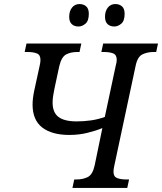

<svg xmlns="http://www.w3.org/2000/svg" viewBox="-20 -929 801 949"><path d="M338 0 347 -42H359Q390 -42 414 -54Q438 -66 448 -112L486 -296Q455 -283 412.5 -272.5Q370 -262 323 -262Q236 -262 188.5 -299Q141 -336 141 -412Q141 -442 149 -480L176 -604Q180 -620 180 -633Q180 -658 162 -665Q144 -672 116 -672H102L111 -714H382L373 -672H362Q330 -672 307 -660Q284 -648 273 -602L249 -490Q245 -471 242.5 -454Q240 -437 240 -422Q240 -373 269 -351Q298 -329 359 -329Q395 -329 430 -334Q465 -339 498 -351L552 -604Q557 -622 557 -633Q557 -658 539.5 -665Q522 -672 493 -672H481L490 -714H761L752 -672H739Q708 -672 683.5 -660Q659 -648 650 -602L545 -110Q541 -93 541 -80Q541 -56 558.5 -49Q576 -42 604 -42H618L609 0ZM545 -798Q524 -798 511.5 -810Q499 -822 499 -846Q499 -874 513 -891.5Q527 -909 550 -909Q570 -909 583 -897.5Q596 -886 596 -861Q596 -826 579.5 -812Q563 -798 545 -798ZM368 -798Q347 -798 334.5 -810Q322 -822 322 -846Q322 -874 336 -891.5Q350 -909 373 -909Q393 -909 406 -897.5Q419 -886 419 -861Q419 -826 402.5 -812Q386 -798 368 -798Z"/></svg>

Font: Noto Serif SemiCondensed
Style: Italic
Weight: 400
Width: 4
Italic angle: -12°
Designer: Monotype Design Team
Foundry: Monotype Imaging Inc.
Version: Version 2.013